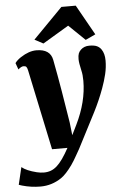

<svg xmlns="http://www.w3.org/2000/svg" viewBox="-124 -860 721 1158"><g transform="rotate(-5 236.5 -281.0)"><path d="M2 -462.4 -12.2 -502Q0 -519 24.4 -535.2Q74.7 -567.9 119.6 -567.9Q203.6 -567.9 216.3 -501Q234.9 -404.3 251 -308.6L282.2 -116.7L291 -39.1L320.8 -99.6Q386.2 -233.4 386.2 -359.9Q386.2 -396.5 379.9 -421.9Q368.7 -469.7 368.7 -492.2Q368.7 -514.6 373.5 -526.9Q378.4 -539.1 388.2 -548.3Q408.7 -567.9 439.9 -567.9Q471.2 -567.9 487.3 -559.8Q503.4 -551.8 512.7 -537.6Q530.3 -511.7 530.3 -470.2Q530.3 -428.7 520.5 -387.9Q510.7 -347.2 495.1 -304.7Q469.2 -233.9 434.6 -166L324.2 47.9L303.7 84Q294.9 100.1 286.6 113.3L269.5 139.6Q231.9 192.4 201.2 213.4Q142.6 252.9 74.2 252.9Q17.1 252.9 -37.1 237.3Q-50.3 233.9 -56.6 231L-31.7 126Q-2.9 149.9 58.6 165Q80.1 170.4 102.1 170.4Q124 170.4 143.3 163.3Q162.6 156.2 180.7 140.1Q214.4 110.4 255.4 34.7H162.1L59.6 -451.7Q56.2 -466.8 51.5 -472.9Q46.9 -479 33.9 -479Q21 -479 2 -462.4ZM113.8 -632.8 293 -815.4H379.9L482.4 -632.8L421.9 -604.5L323.7 -699.2L166 -605Z"/></g></svg>

Font: Merriweather
Style: Heavy Italic
Weight: 900
Italic angle: -7°
Designer: Eben Sorkin
Foundry: Eben Sorkin
Version: Version 1.001